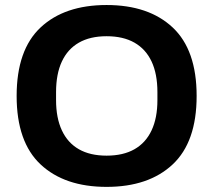

<svg xmlns="http://www.w3.org/2000/svg" viewBox="-20 -718 833 750"><path d="M396.4 12Q232.2 12 138.6 -75.7Q45 -163.3 45 -343.2Q45 -523.1 138.6 -610.8Q232.2 -698.4 396.4 -698.4Q560.7 -698.4 654.4 -610.8Q748.1 -523.1 748.1 -343.2Q748.1 -163.3 654.4 -75.7Q560.7 12 396.4 12ZM396.4 -110Q461.1 -110 505.2 -135Q549.3 -160.1 572.1 -208.7Q594.9 -257.2 594.9 -326.9V-358Q594.9 -429.3 572.1 -477.8Q549.3 -526.3 505.2 -551.4Q461.1 -576.5 396.4 -576.5Q332 -576.5 288.2 -551.4Q244.3 -526.3 221.7 -477.8Q199 -429.3 199 -358V-326.9Q199 -257.2 221.7 -208.7Q244.3 -160.1 288.2 -135Q332 -110 396.4 -110Z"/></svg>

Font: Archivo Variable SemiBold
Style: Regular
Weight: 600
Designer: Hector Gatti
Foundry: Omnibus-Type
Version: Version 2.001